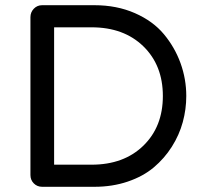

<svg xmlns="http://www.w3.org/2000/svg" viewBox="-20 -718 790 738"><path d="M332 -85Q456 -85 531 -158Q606 -231 606 -349Q606 -467 531 -540Q456 -613 332 -613H188V-85ZM343 -698Q429 -698 498.5 -667.5Q568 -637 610 -586.5Q652 -536 674 -475Q696 -414 696 -349Q696 -298 682.5 -248.5Q669 -199 640.5 -154Q612 -109 571 -74.5Q530 -40 471 -20Q412 0 343 0H142Q123 0 110 -13Q97 -26 97 -45V-652Q97 -671 110 -684.5Q123 -698 142 -698Z"/></svg>

Font: VarelaRound
Style: Regular
Weight: 400
Designer: Joe Prince, Avraham Cornfeld
Foundry: Joe Prince, Avraham Cornfeld
Version: Version 2.000;PS 002.000;hotconv 1.0.88;makeotf.lib2.5.64775